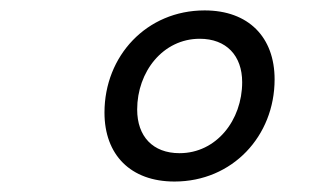

<svg xmlns="http://www.w3.org/2000/svg" viewBox="-20 -723 626 367"><path d="M313.5 -376C424.3 -376 504.9 -462.9 504.9 -571.3C504.9 -651.9 455.1 -703.1 371.1 -703.1C260.3 -703.1 179.7 -616.2 179.7 -507.8C179.7 -427.2 229.5 -376 313.5 -376ZM323.2 -430.2C272 -430.2 242.2 -462.4 242.2 -513.7C242.2 -585.9 291.5 -648.9 361.8 -648.9C412.6 -648.9 442.9 -616.7 442.9 -565.9C442.9 -493.2 393.6 -430.2 323.2 -430.2Z"/></svg>

Font: Cascadia Mono NF Light
Style: Italic
Weight: 300
Italic angle: -10°
Monospace: yes
Designer: Aaron Bell
Foundry: Saja Typeworks
Version: Version 2404.023